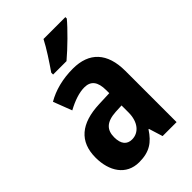

<svg xmlns="http://www.w3.org/2000/svg" viewBox="-229 -859 962 962"><g transform="rotate(-45 252.0 -378.0)"><path d="M423 -756V-766H268C245 -721 209 -667 176 -619V-606H271C319 -646 393 -719 423 -756ZM267 -557C194 -557 130 -540 79 -510L117 -411C163 -436 205 -450 241 -450C286 -450 309 -423 309 -362V-341L234 -338C102 -333 32 -275 32 -161C32 -65 79 10 171 10C243 10 283 -17 320 -74H323L346 0H445V-363C445 -491 382 -557 267 -557ZM266 -252 309 -254V-205C309 -137 274 -96 226 -96C191 -96 170 -119 170 -167C170 -220 198 -248 266 -252Z"/></g></svg>

Font: Noto Sans Lao Looped Condensed
Style: Bold
Weight: 700
Width: 3
Designer: Mark Frömberg, Ben Mitchell
Foundry: The Fontpad Ltd
Version: Version 1.002